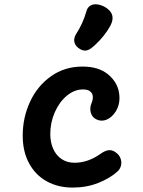

<svg xmlns="http://www.w3.org/2000/svg" viewBox="-20 -854 660 886"><path d="M84.8 -228.4Q84.8 -312.1 119 -385.2Q153.1 -458.3 215.9 -502.5Q278.7 -546.8 360.6 -546.8Q435 -546.8 478.1 -511.2Q521.2 -475.8 529.3 -426.2Q537.3 -376.6 513.7 -339Q495.8 -311.8 472.2 -302Q448.8 -292.3 426.8 -302.2Q405.4 -311.5 399.1 -333.6Q392.8 -355.8 402.8 -379.2Q409.6 -395.8 408.2 -409.8Q406.9 -423.8 395.8 -432.5Q384.8 -441.3 362.8 -441.3Q323.4 -441.3 288.6 -412.5Q253.8 -383.6 232.9 -336.1Q212 -288.6 212 -235.6Q212 -198.9 224.8 -168.7Q237.7 -138.5 263.1 -120.8Q288.6 -103 323.9 -103Q356.2 -103 386.4 -113.8Q416.6 -124.6 443.7 -144.1Q467.5 -161.1 485.8 -161.2Q504.2 -161.4 523.1 -143.3Q533.5 -132.9 537.7 -118.4Q541.9 -103.8 538 -88.8Q534.2 -73.8 521.6 -62.2Q487.4 -31.3 433.6 -9.9Q379.8 11.6 314.8 11.6Q248.5 11.6 196.4 -16.9Q144.2 -45.4 114.5 -99.8Q84.8 -154.2 84.8 -228.4ZM419 -646.8Q442.1 -668.2 459.7 -690.7Q477.3 -713.1 489.6 -735.8Q503.8 -763.2 497.7 -784.3Q491.6 -805.4 465.1 -821.2Q446.8 -831.6 428.5 -833.8Q410.2 -836 396.5 -827.7Q382.9 -819.4 378.2 -800.1Q362.2 -744.5 331.9 -698.2Q318.7 -677.5 323.5 -658.8Q328.2 -640 349.2 -627.6Q362.2 -620.1 373.5 -620.6Q384.8 -621.2 395 -627.6Q405.3 -634 419 -646.8Z"/></svg>

Font: Monaspace Radon Var
Style: Regular
Weight: 400
Designer: Riley Cran and the Lettermatic Team
Version: Version 1.000 (Monaspace Radon Var)